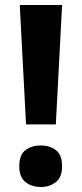

<svg xmlns="http://www.w3.org/2000/svg" viewBox="-20 -734 326 767"><path d="M203 -237H84L59 -714H228ZM57 -70Q57 -116 82 -134.5Q107 -153 143 -153Q178 -153 203 -134.5Q228 -116 228 -70Q228 -26 203 -6.5Q178 13 143 13Q107 13 82 -6.5Q57 -26 57 -70Z"/></svg>

Font: Noto Sans Thai
Style: Bold
Weight: 700
Designer: Monotype Design Team
Foundry: Monotype Imaging Inc.
Version: Version 2.001